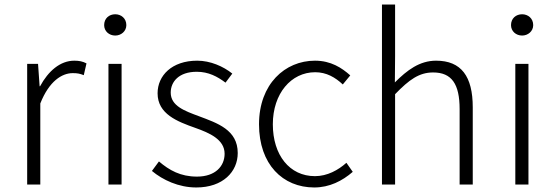

<svg xmlns="http://www.w3.org/2000/svg" viewBox="-20 -815 2453 848"><path d="M100 0H158V-358C197 -457 254 -492 301 -492C322 -492 332 -490 350 -483L362 -535C345 -544 329 -547 308 -547C246 -547 193 -501 157 -434H155L148 -533H100Z M459 0H517V-533H459ZM489 -658C515 -658 538 -677 538 -704C538 -734 515 -752 489 -752C462 -752 440 -734 440 -704C440 -677 462 -658 489 -658Z M847 13C965 13 1030 -57 1030 -139C1030 -242 940 -271 858 -302C796 -325 734 -347 734 -406C734 -454 770 -498 849 -498C901 -498 940 -477 976 -450L1006 -490C966 -522 909 -547 851 -547C739 -547 676 -481 676 -403C676 -311 764 -278 843 -250C905 -228 972 -199 972 -136C972 -81 931 -35 850 -35C777 -35 728 -63 682 -102L651 -60C699 -20 769 13 847 13Z M1368 13C1435 13 1492 -16 1538 -56L1510 -96C1474 -64 1426 -37 1371 -37C1259 -37 1185 -130 1185 -266C1185 -402 1266 -496 1372 -496C1422 -496 1461 -473 1494 -442L1527 -482C1490 -515 1442 -547 1371 -547C1239 -547 1124 -444 1124 -266C1124 -89 1229 13 1368 13Z M1667 0H1725V-399C1787 -463 1831 -495 1893 -495C1975 -495 2010 -444 2010 -333V0H2068V-341C2068 -478 2017 -547 1906 -547C1833 -547 1778 -505 1724 -451L1725 -567V-795H1667Z M2256 0H2314V-533H2256ZM2286 -658C2312 -658 2335 -677 2335 -704C2335 -734 2312 -752 2286 -752C2259 -752 2237 -734 2237 -704C2237 -677 2259 -658 2286 -658Z"/></svg>

Font: Noto Sans CJK KR Light
Style: Regular
Weight: 300
Designer: Ryoko NISHIZUKA (kana & ideographs); Paul D. Hunt (Latin, Greek & Cyrillic); Wenlong ZHANG (bopomofo); Sandoll Communica
Foundry: Adobe Systems Incorporated
Version: Version 1.004;PS 1.004;hotconv 1.0.82;makeotf.lib2.5.63406